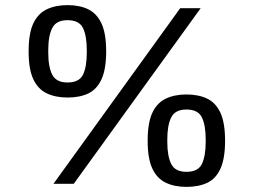

<svg xmlns="http://www.w3.org/2000/svg" viewBox="-20 -718 990 750"><path d="M188.8 0 683.9 -686H763.9L268.1 0ZM243.7 -337Q196.9 -337 162.5 -353.5Q128 -370 109.9 -409Q91.8 -448 91.8 -517Q91.8 -587 109.9 -626Q128 -665 162.5 -681.5Q196.9 -698 243.7 -698Q291.5 -698 325 -681.5Q358.5 -665 376.6 -626Q394.7 -587 394.7 -517Q394.7 -448 376.6 -408.5Q358.5 -369 325 -353Q291.5 -337 243.7 -337ZM243.7 -395.8Q289.3 -395.8 304.2 -426.3Q319 -456.7 319 -512.4V-522.2Q319 -577.7 304.2 -608.4Q289.3 -639.2 243.7 -639.2Q199.6 -639.2 184 -608.4Q168.5 -577.7 168.5 -522.2V-512.4Q168.5 -456.7 184 -426.3Q199.6 -395.8 243.7 -395.8ZM708.2 12Q661.4 12 627.2 -4.5Q593 -21 574.9 -60Q556.8 -99 556.8 -168Q556.8 -238 574.9 -277Q593 -316 627.2 -332.5Q661.4 -349 708.2 -349Q756 -349 789.7 -332.5Q823.5 -316 841.3 -277Q859.2 -238 859.2 -168Q859.2 -99 841.3 -59.5Q823.5 -20 789.7 -4Q756 12 708.2 12ZM708.2 -46.8Q753.8 -46.8 768.6 -77.6Q783.5 -108.3 783.5 -163.9V-173.2Q783.5 -228.7 768.6 -259.4Q753.8 -290.2 708.2 -290.2Q664.1 -290.2 648.8 -259.4Q633.5 -228.7 633.5 -173.2V-163.9Q633.5 -108.3 648.8 -77.6Q664.1 -46.8 708.2 -46.8Z"/></svg>

Font: Archivo Variable SemiBold
Style: Regular
Weight: 600
Designer: Hector Gatti
Foundry: Omnibus-Type
Version: Version 2.001